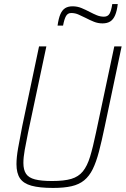

<svg xmlns="http://www.w3.org/2000/svg" viewBox="-20 -916 618 944"><path d="M241 8Q174 8 134.5 -3Q95 -14 78 -39.5Q61 -65 61 -109Q61 -142 69 -187.5Q77 -233 89 -294L172 -688H208L118 -264Q108 -215 101.5 -178.5Q95 -142 95 -115Q95 -81 108 -61.5Q121 -42 152 -34Q183 -26 236 -26Q295 -26 330.5 -36.5Q366 -47 387.5 -73.5Q409 -100 423 -146Q437 -192 452 -264L542 -688H578L495 -294Q480 -222 466.5 -170.5Q453 -119 436 -84.5Q419 -50 394 -29.5Q369 -9 332 -0.5Q295 8 241 8ZM263 -790Q268 -826 277 -846.5Q286 -867 300.5 -876Q315 -885 337 -885Q360 -885 380.5 -876.5Q401 -868 422 -857Q439 -848 456 -841Q473 -834 491 -834Q510 -834 518.5 -848.5Q527 -863 532 -896H559Q555 -862 546 -841Q537 -820 522 -810.5Q507 -801 484 -801Q462 -801 442 -809Q422 -817 401 -828Q384 -836 367 -844Q350 -852 330 -852Q313 -852 304.5 -837Q296 -822 290 -790Z"/></svg>

Font: Saira SemiCondensed Thin
Style: Italic
Weight: 250
Width: 4
Italic angle: -12°
Designer: Hector Gatti with collaboration of the Omnibus-Type team
Foundry: Omnibus-Type
Version: Version 1.101